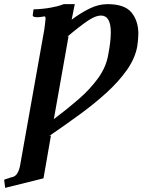

<svg xmlns="http://www.w3.org/2000/svg" viewBox="-47 -678 688 927"><path d="M314 -658 299 -583Q340 -614 384 -636Q428 -658 472 -658Q555 -658 588 -617.5Q621 -577 621 -515Q621 -502 619.5 -487Q618 -472 616 -456Q606 -398 567 -342Q528 -286 469 -232Q410 -178 338 -125.5Q266 -73 190 -21L199 -24L163 183L-22 229L-27 190Q-27 189 -4 182Q1 180 6 178.5Q11 177 16 176Q41 168 50 121L167 -536Q169 -555 171 -568Q173 -581 173 -588Q173 -596 170 -599Q163 -598 155.5 -597Q148 -596 140 -595H131Q123 -595 117 -597Q111 -599 111 -603Q111 -605 112.5 -616Q114 -627 115 -633Q135 -633 162 -636Q189 -639 202 -642Q214 -644 228 -647.5Q242 -651 261 -658ZM440 -603Q415 -603 378 -578.5Q341 -554 277 -500L284 -503L213 -103Q276 -150 332 -198.5Q388 -247 427 -301Q466 -355 476 -416Q488 -479 488 -522Q488 -603 440 -603Z"/></svg>

Font: Libertinus Serif Semibold Italic
Style: Regular
Weight: 600
Italic angle: -11.5°
Designer: Philipp H. Poll, Khaled Hosny
Foundry: Caleb Maclennan
Version: Version 7.051;RELEASE